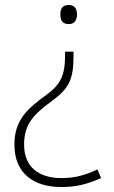

<svg xmlns="http://www.w3.org/2000/svg" viewBox="-20 -561 457 773"><path d="M290 -503C290 -526 280 -541 257 -541C231 -541 223 -526 223 -503C223 -480 231 -464 257 -464C280 -464 290 -480 290 -503ZM276 -337V-353H242V-340C242 -255 223 -221 168 -180C90 -124 38 -77 38 21C38 134 112 192 227 192C286 192 330 181 387 156L372 121C325 144 281 156 228 156C138 156 77 113 77 21C77 -64 118 -102 191 -156C259 -206 276 -243 276 -337Z"/></svg>

Font: Noto Sans Arabic ExtLt
Style: Regular
Weight: 200
Designer: Monotype Design Team, Nadine Chahine, Nizar Qandah and Khaled Hosny
Foundry: Monotype Imaging Inc.
Version: Version 2.012